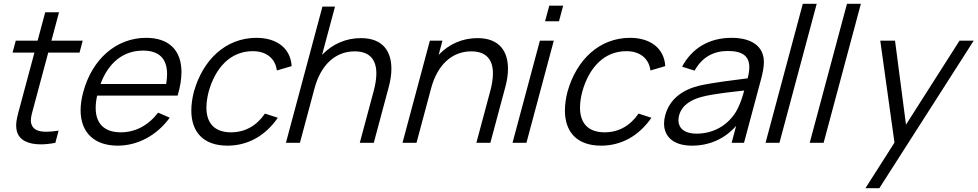

<svg xmlns="http://www.w3.org/2000/svg" viewBox="-20 -755 5168 1015"><path d="M235 -477H400.5L417.3 -540H251.8L292 -690H219L178.8 -540H63.3L46.5 -477H162L86.5 -195.5C75.6 -154.7 65.5 -122.5 65.5 -91.8C65.5 -82.6 66.4 -73.6 68.4 -64.5C80.2 -12.3 131.5 8.1 195.7 8.1C220 8.1 246.1 5.2 272.6 0L289.9 -64.5C265.4 -60.7 243.5 -58.5 224.6 -58.5C181.3 -58.5 153.7 -70.2 145.3 -101.5C143.8 -106.8 143.1 -112.4 143.1 -118.4C143.1 -138.5 150.9 -163.5 160.3 -198.5Z M493.5 -249.5H919C932.7 -295.5 939.3 -337.2 939.3 -373.9C939.3 -488.9 873.7 -555 752.4 -555C596.4 -555 467.3 -444.5 419.8 -267.5C410.6 -233.1 406.1 -201.1 406.1 -171.9C406.1 -56.1 476.8 15 602.6 15C707.1 15 809 -38.5 877.3 -133L815.9 -159.5C764.3 -92 695.5 -55.5 618.5 -55.5C531.6 -55.5 485.8 -101.6 485.8 -184.6C485.8 -204.2 488.3 -225.9 493.5 -249.5ZM736.3 -487.5C820.5 -487.5 863.3 -445.3 863.3 -363.1C863.3 -347.2 861.7 -329.8 858.5 -311H511.5C553.4 -424.5 632.3 -487.5 736.3 -487.5Z M1182.6 15C1289.6 15 1382.4 -36.5 1448.7 -132.5L1380.6 -154.5C1336.1 -89.5 1274.5 -55.5 1201.5 -55.5C1112.9 -55.5 1071.2 -105.1 1071.2 -186.2C1071.2 -211.3 1075.2 -239.4 1083 -270C1118.3 -396 1197 -484.5 1316.5 -484.5C1387 -484.5 1435.4 -447 1443.6 -382.5L1521.8 -405.5C1516.6 -498 1444.9 -555 1335.9 -555C1174.4 -555 1052.6 -440 1005 -270C995.9 -234.6 991.4 -201.3 991.4 -170.9C991.4 -58.4 1053.9 15 1182.6 15Z M1887.8 -553.5C1810.3 -553.5 1738.3 -523.5 1682.6 -465L1751 -720H1684.5L1491.5 0H1565.5L1642.7 -288C1675.4 -410 1751.1 -483.5 1855.1 -483.5C1936.7 -483.5 1969.6 -437.1 1969.6 -366.5C1969.6 -339.3 1964.7 -308.6 1955.9 -275.5L1882 0H1956L2035.6 -297C2044 -328.4 2049.1 -360.8 2049.1 -391.5C2049.1 -479.3 2007.9 -553.5 1887.8 -553.5Z M2504.2 -553.5C2426.7 -553.5 2354.6 -523.5 2298.9 -465L2319 -540H2252.5L2107.8 0H2181.8L2259 -288C2291.7 -410 2367.4 -483.5 2471.4 -483.5C2553 -483.5 2585.9 -437.1 2585.9 -366.5C2585.9 -339.3 2581 -308.6 2572.2 -275.5L2498.3 0H2572.3L2651.9 -297C2660.4 -328.4 2665.4 -360.8 2665.4 -391.5C2665.4 -479.3 2624.2 -553.5 2504.2 -553.5Z M2861.5 -642.5H2935L2957.1 -725H2883.6ZM2689.4 0H2762.9L2907.6 -540H2834.1Z M3157.6 15C3264.6 15 3357.4 -36.5 3423.7 -132.5L3355.6 -154.5C3311.1 -89.5 3249.5 -55.5 3176.5 -55.5C3087.9 -55.5 3046.2 -105.1 3046.2 -186.2C3046.2 -211.3 3050.2 -239.4 3058 -270C3093.3 -396 3172 -484.5 3291.5 -484.5C3362 -484.5 3410.4 -447 3418.6 -382.5L3496.8 -405.5C3491.6 -498 3419.9 -555 3310.9 -555C3149.4 -555 3027.6 -440 2980 -270C2970.9 -234.6 2966.4 -201.3 2966.4 -170.9C2966.4 -58.4 3028.9 15 3157.6 15Z M4016.9 -447C4007.2 -517 3945.4 -555 3846.9 -555C3727.9 -555 3636.9 -499 3586 -402.5L3651.9 -381.5C3691.7 -453.5 3753.2 -485.5 3827.2 -485.5C3906.5 -485.5 3941.2 -457.4 3941.2 -399.5C3941.2 -382.6 3938.2 -363.1 3932.5 -341C3857.8 -331 3753.8 -319.5 3676.1 -302C3589.8 -280.5 3520.2 -233.5 3496.5 -145C3492.5 -130.1 3490.5 -115.6 3490.5 -101.7C3490.5 -35.6 3536.9 15 3638.1 15C3730.1 15 3811.3 -21 3871.6 -89.5L3847.7 0H3913.2L4003.1 -335.5C4011.6 -367.5 4018.3 -399.4 4018.3 -427.1C4018.3 -434 4017.8 -440.7 4016.9 -447ZM3663.6 -48.5C3592.3 -48.5 3566.5 -81.8 3566.5 -119.7C3566.5 -128 3567.7 -136.6 3570 -145C3585.7 -203.5 3640.1 -229.5 3689.8 -243C3753.7 -259.5 3841 -268 3914.2 -276.5C3907.7 -252 3897.3 -217 3884.2 -190.5C3848.4 -109 3766.6 -48.5 3663.6 -48.5Z M4027 0H4100.5L4297.5 -735H4224Z M4260.5 0H4334L4531 -735H4457.5Z M5052.5 -540 4769.5 -96 4711.5 -540H4633.5L4708.6 -1L4555 240H4628.5L5127.5 -540Z"/></svg>

Font: Manrope
Style: RegularItalic
Weight: 400
Italic angle: -15°
Designer: Mikhail Sharanda
Foundry: Mikhail Sharanda
Version: Version 4.502;hotconv 1.0.109;makeotfexe 2.5.65596